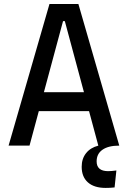

<svg xmlns="http://www.w3.org/2000/svg" viewBox="-20 -713 626 940"><path d="M497.1 207Q440.9 207 410.4 179.9Q379.9 152.8 379.9 103.5Q379.9 64 401.4 36.9Q422.9 9.8 461.4 0L469.7 -24.4L552.7 -15.6L562.5 0Q510.7 0 481.9 20Q453.1 40 453.1 77.1Q453.1 125 509.8 125Q518.1 125 528.6 124Q539.1 123 549.8 121.6L541 204.6Q529.8 206.1 518.3 206.5Q506.8 207 497.1 207ZM22 0 222.2 -693.4H363.8L564 0H461.4L297.4 -609.4H288.6L124.5 0ZM114.7 -168.9V-261.7H466.3V-168.9Z"/></svg>

Font: Cascadia Mono
Style: Regular
Weight: 400
Monospace: yes
Designer: Aaron Bell
Foundry: Saja Typeworks
Version: Version 2102.003